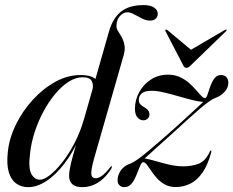

<svg xmlns="http://www.w3.org/2000/svg" viewBox="-20 -746 940 774"><path d="M379 -386.5 353 -386Q357.5 -405 349.5 -419.8Q341.5 -434.5 313 -434.5Q285 -434.5 256.8 -416.5Q228.5 -398.5 202.5 -367.2Q176.5 -336 155.2 -296.5Q134 -257 120 -214.2Q106 -171.5 101.5 -130Q93.5 -70 106 -45.8Q118.5 -21.5 141 -21.5Q156.5 -21.5 179.8 -39Q203 -56.5 229.2 -89.2Q255.5 -122 279.8 -168Q304 -214 320 -270.5L419 -618Q434.5 -672.5 467.8 -699Q501 -725.5 559 -725.5Q587 -725.5 601.5 -715.2Q616 -705 616 -691Q616 -679 608 -671Q600 -663 584 -663Q572 -663 560.2 -668Q548.5 -673 536.8 -679.8Q525 -686.5 514.2 -691.5Q503.5 -696.5 493 -696.5Q477.5 -696.5 463.8 -681.8Q450 -667 449.5 -643Q449 -633 453.8 -624.2Q458.5 -615.5 464.8 -606Q471 -596.5 476 -584.8Q481 -573 482.5 -557.8Q484 -542.5 478 -521.5L359 -106Q346 -59 348.2 -43.2Q350.5 -27.5 365.5 -27.5Q376.5 -27.5 389.8 -36.5Q403 -45.5 423.5 -70.5Q426 -74 427.2 -75Q428.5 -76 430 -75.5Q431.5 -75 431.2 -72.8Q431 -70.5 429 -66.5Q414.5 -43 396.2 -26.2Q378 -9.5 356.8 -0.5Q335.5 8.5 311 8.5Q285 8.5 271.8 -3.2Q258.5 -15 258.5 -37Q258.5 -49.5 262 -68.5Q265.5 -87.5 274.5 -120.2Q283.5 -153 299 -205.5L307 -204.5Q277 -135.5 240.8 -88Q204.5 -40.5 166.8 -16Q129 8.5 93.5 8.5Q66.5 8.5 45.8 -6Q25 -20.5 15.5 -51.8Q6 -83 11.5 -133Q17 -188.5 43.8 -243.2Q70.5 -298 111.8 -343.2Q153 -388.5 202.8 -416Q252.5 -443.5 304 -443.5Q334 -443.5 351 -436Q368 -428.5 374.5 -415.5Q381 -402.5 379 -386.5ZM553 -98Q560.5 -105 580.8 -123.2Q601 -141.5 629 -166.8Q657 -192 687 -219Q718 -247.5 743.2 -270.2Q768.5 -293 788.2 -309.8Q808 -326.5 822.5 -336.8Q837 -347 846.5 -350.5Q870.5 -359 885.5 -375.8Q900.5 -392.5 900.5 -412.5Q900.5 -426 893 -434.8Q885.5 -443.5 871 -443.5Q857 -443.5 848 -434Q839 -424.5 833 -410.8Q827 -397 822.8 -383.2Q818.5 -369.5 814.8 -360Q811 -350.5 806 -350.5Q800 -350.5 791 -360Q782 -369.5 770 -383.5Q758 -397.5 741.8 -411.8Q725.5 -426 704.5 -435.5Q683.5 -445 658 -445Q618.5 -445 588.5 -425.5Q558.5 -406 541.2 -374.5Q524 -343 524 -307.5Q524 -285 533.8 -273Q543.5 -261 558 -261Q568 -261 575.2 -267.8Q582.5 -274.5 582.5 -284.5Q582.5 -292.5 579 -298.5Q575.5 -304.5 566.5 -310.5Q554 -317.5 546.8 -324.5Q539.5 -331.5 539.5 -343Q539.5 -359 551.5 -369.5Q563.5 -380 591.5 -380Q613 -380 641.5 -373.2Q670 -366.5 700.8 -357.5Q731.5 -348.5 759.5 -341.8Q787.5 -335 807.5 -335L810.5 -345.5Q805.5 -340.5 786 -322.8Q766.5 -305 739 -279.2Q711.5 -253.5 681 -226.5Q653.5 -202 627 -179Q600.5 -156 577.5 -136.8Q554.5 -117.5 536 -104.2Q517.5 -91 506 -86.5Q489.5 -81.5 477.8 -70.8Q466 -60 460 -46.5Q454 -33 454 -19Q454 -7 461.5 0.8Q469 8.5 481 8.5Q496 8.5 506.5 -1.8Q517 -12 524.2 -27.5Q531.5 -43 537.2 -58.2Q543 -73.5 547.8 -83.2Q552.5 -93 558.5 -92Q565 -91.5 572.8 -81.2Q580.5 -71 590.5 -56Q600.5 -41 614 -26.2Q627.5 -11.5 645.8 -1.8Q664 8 688.5 8Q720 8 747.5 -5.8Q775 -19.5 796.5 -50.5Q818 -81.5 831.5 -132Q832 -135.5 832 -137Q832 -138.5 830.5 -139Q829.5 -139.5 828.2 -138.5Q827 -137.5 826 -135Q809 -97.5 781.8 -86.5Q754.5 -75.5 718.5 -75.5Q689 -75.5 656.8 -83.5Q624.5 -91.5 597 -99.5Q569.5 -107.5 553.5 -107.5ZM766 -532 654.5 -625Q653 -626 651.2 -626.5Q649.5 -627 648 -626Q646.5 -625.5 646.2 -623.8Q646 -622 647.5 -619.5L718.5 -483Q721 -477.5 724 -475Q727 -472.5 731.5 -472.5Q736 -472.5 740.2 -475Q744.5 -477.5 749.5 -483L890.5 -619.5Q893 -622 893.5 -623.8Q894 -625.5 893.5 -626Q892.5 -627 890.5 -626.5Q888.5 -626 886 -625L727 -532Z"/></svg>

Font: Fraunces 120pt
Style: Italic
Weight: 400
Italic angle: -16°
Version: Version 1.000;[b76b70a41]